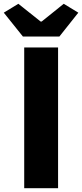

<svg xmlns="http://www.w3.org/2000/svg" viewBox="-42 -995 434 1015"><path d="M86 0H265V-744H86ZM79 -802H272L372 -928L295 -975L178 -881H173L55 -975L-22 -928Z"/></svg>

Font: Noto Sans Korean Black
Style: Bold
Weight: 900
Designer: Ryoko NISHIZUKA (kana & ideographs); Paul D. Hunt (Latin, Greek & Cyrillic); Wenlong ZHANG (bopomofo); Sandoll Communica
Foundry: Adobe Systems Incorporated
Version: Version 1.000;PS 1;hotconv 1.0.78;makeotf.lib2.5.61930